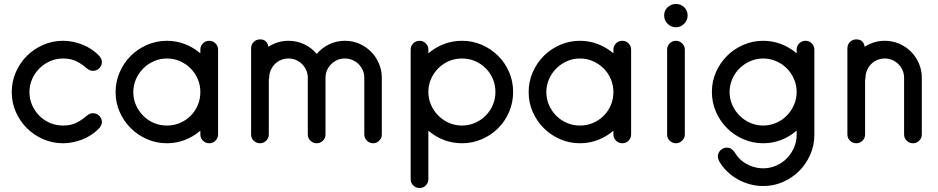

<svg xmlns="http://www.w3.org/2000/svg" viewBox="-20 -705 4714 965"><path d="M447 -349Q437 -349 430 -352.5Q423 -356 417 -361Q388 -386 361 -398.5Q334 -411 297 -411Q262 -411 231.5 -397.5Q201 -384 178 -361Q155 -338 141.5 -307.5Q128 -277 128 -242Q128 -207 141.5 -176.5Q155 -146 178 -123Q201 -100 231.5 -87Q262 -74 297 -74Q334 -74 361 -86.5Q388 -99 417 -124Q423 -129 430 -132.5Q437 -136 447 -136Q466 -136 479 -123Q492 -110 492 -92Q492 -82 488 -74.5Q484 -67 479 -61Q462 -43 440.5 -28.5Q419 -14 395 -4.5Q371 5 346 10Q321 15 297 15Q244 15 197 -5.5Q150 -26 115 -61Q80 -96 59.5 -142.5Q39 -189 39 -242Q39 -295 59.5 -342Q80 -389 115 -424Q150 -459 197 -479.5Q244 -500 297 -500Q321 -500 346 -495Q371 -490 395 -480.5Q419 -471 440.5 -456.5Q462 -442 479 -424Q484 -418 488 -410.5Q492 -403 492 -393Q492 -375 479 -362Q466 -349 447 -349Z M1032 15Q1013 15 1000 2Q987 -11 987 -29V-48Q952 -18 909 -1.5Q866 15 819 15Q766 15 719 -5.5Q672 -26 637 -61Q602 -96 581.5 -142.5Q561 -189 561 -242Q561 -295 581.5 -342Q602 -389 637 -424Q672 -459 719 -479.5Q766 -500 819 -500Q866 -500 909 -483.5Q952 -467 987 -437V-456Q987 -474 1000 -487Q1013 -500 1032 -500Q1050 -500 1063 -487Q1076 -474 1076 -456V-29Q1076 -11 1063 2Q1050 15 1032 15ZM819 -411Q784 -411 753.5 -397.5Q723 -384 700 -361Q677 -338 663.5 -307.5Q650 -277 650 -242Q650 -207 663.5 -176.5Q677 -146 700 -123Q723 -100 753.5 -87Q784 -74 819 -74Q854 -74 884.5 -87Q915 -100 938 -123Q961 -146 974 -176.5Q987 -207 987 -242Q987 -277 974 -307.5Q961 -338 938 -361Q915 -384 884.5 -397.5Q854 -411 819 -411Z M1329 -470Q1376 -500 1430 -500Q1472 -500 1509 -482.5Q1546 -465 1572 -434Q1598 -465 1635 -482.5Q1672 -500 1713 -500Q1752 -500 1785.5 -485.5Q1819 -471 1844.5 -445.5Q1870 -420 1884.5 -386Q1899 -352 1899 -314V-29Q1899 -11 1886 2Q1873 15 1855 15Q1837 15 1824 2Q1811 -11 1811 -29V-314Q1811 -334 1803.5 -351.5Q1796 -369 1782.5 -382.5Q1769 -396 1751 -403.5Q1733 -411 1713 -411Q1693 -411 1675.5 -403.5Q1658 -396 1644.5 -382.5Q1631 -369 1623.5 -351.5Q1616 -334 1616 -314V-29Q1616 -11 1603 2Q1590 15 1572 15Q1553 15 1540 2Q1527 -11 1527 -29V-314Q1527 -334 1519.5 -351.5Q1512 -369 1498.5 -382.5Q1485 -396 1467.5 -403.5Q1450 -411 1430 -411Q1410 -411 1392 -403.5Q1374 -396 1361 -382.5Q1348 -369 1340.5 -351.5Q1333 -334 1333 -314Q1333 -311 1331 -305V-29Q1331 -11 1318 2Q1305 15 1287 15Q1268 15 1255 2Q1242 -11 1242 -29V-462Q1242 -481 1255 -494Q1268 -507 1287 -507Q1323 -507 1329 -470Z M2302 15Q2254 15 2211 -1.5Q2168 -18 2133 -48V195Q2133 214 2120 227Q2107 240 2089 240Q2070 240 2057 227Q2044 214 2044 195V-456Q2044 -474 2057 -487Q2070 -500 2089 -500Q2107 -500 2120 -487Q2133 -474 2133 -456V-437Q2168 -467 2211 -483.5Q2254 -500 2302 -500Q2355 -500 2402 -479.5Q2449 -459 2484 -424Q2519 -389 2539 -342.5Q2559 -296 2559 -243Q2559 -190 2539 -143Q2519 -96 2484 -61Q2449 -26 2402 -5.5Q2355 15 2302 15ZM2302 -411Q2267 -411 2236.5 -398Q2206 -385 2183 -362Q2160 -339 2146.5 -308.5Q2133 -278 2133 -243Q2133 -208 2146.5 -177.5Q2160 -147 2183 -124Q2206 -101 2236.5 -87.5Q2267 -74 2302 -74Q2337 -74 2367.5 -87.5Q2398 -101 2421 -124Q2444 -147 2457 -177.5Q2470 -208 2470 -243Q2470 -278 2457 -308.5Q2444 -339 2421 -362Q2398 -385 2367.5 -398Q2337 -411 2302 -411Z M3108 15Q3089 15 3076 2Q3063 -11 3063 -29V-48Q3028 -18 2985 -1.5Q2942 15 2895 15Q2842 15 2795 -5.5Q2748 -26 2713 -61Q2678 -96 2657.5 -142.5Q2637 -189 2637 -242Q2637 -295 2657.5 -342Q2678 -389 2713 -424Q2748 -459 2795 -479.5Q2842 -500 2895 -500Q2942 -500 2985 -483.5Q3028 -467 3063 -437V-456Q3063 -474 3076 -487Q3089 -500 3108 -500Q3126 -500 3139 -487Q3152 -474 3152 -456V-29Q3152 -11 3139 2Q3126 15 3108 15ZM2895 -411Q2860 -411 2829.5 -397.5Q2799 -384 2776 -361Q2753 -338 2739.5 -307.5Q2726 -277 2726 -242Q2726 -207 2739.5 -176.5Q2753 -146 2776 -123Q2799 -100 2829.5 -87Q2860 -74 2895 -74Q2930 -74 2960.5 -87Q2991 -100 3014 -123Q3037 -146 3050 -176.5Q3063 -207 3063 -242Q3063 -277 3050 -307.5Q3037 -338 3014 -361Q2991 -384 2960.5 -397.5Q2930 -411 2895 -411Z M3377 -568Q3353 -568 3335.5 -585.5Q3318 -603 3318 -627Q3318 -652 3335.5 -668.5Q3353 -685 3377 -685Q3402 -685 3419 -668.5Q3436 -652 3436 -627Q3436 -603 3418.5 -585.5Q3401 -568 3377 -568ZM3377 15Q3359 15 3346 2Q3333 -11 3333 -29V-456Q3333 -474 3346 -487Q3359 -500 3377 -500Q3395 -500 3408.5 -487Q3422 -474 3422 -456V-29Q3422 -11 3408.5 2Q3395 15 3377 15Z M3816 230Q3783 230 3750.5 221.5Q3718 213 3688.5 196.5Q3659 180 3634.5 156.5Q3610 133 3594 104Q3592 99 3590 93.5Q3588 88 3588 82Q3588 64 3601 50.5Q3614 37 3633 37Q3647 37 3655 43Q3663 49 3670 57Q3672 61 3675 64.5Q3678 68 3680 72L3689 84Q3712 111 3746 126Q3780 141 3816 141Q3850 141 3881 127.5Q3912 114 3934.5 91Q3957 68 3970.5 37.5Q3984 7 3984 -28V-49Q3949 -18 3906 -1.5Q3863 15 3816 15Q3763 15 3716 -5.5Q3669 -26 3634 -61Q3599 -96 3578.5 -143Q3558 -190 3558 -243Q3558 -296 3578.5 -342.5Q3599 -389 3634 -424Q3669 -459 3716 -479.5Q3763 -500 3816 -500Q3863 -500 3906 -483.5Q3949 -467 3984 -437V-456Q3984 -474 3997 -487Q4010 -500 4029 -500Q4047 -500 4060 -487Q4073 -474 4073 -456V-28Q4073 25 4052.5 72Q4032 119 3997 154Q3962 189 3915.5 209.5Q3869 230 3816 230ZM3816 -411Q3781 -411 3750.5 -397.5Q3720 -384 3697 -361.5Q3674 -339 3660.5 -308Q3647 -277 3647 -243Q3647 -208 3660.5 -177.5Q3674 -147 3697 -124Q3720 -101 3750.5 -87.5Q3781 -74 3816 -74Q3850 -74 3881 -87.5Q3912 -101 3934.5 -124Q3957 -147 3970.5 -177.5Q3984 -208 3984 -243Q3984 -277 3970.5 -308Q3957 -339 3934.5 -361.5Q3912 -384 3881 -397.5Q3850 -411 3816 -411Z M4326 -470Q4373 -500 4427 -500Q4465 -500 4499 -485.5Q4533 -471 4558.5 -445.5Q4584 -420 4598.5 -386Q4613 -352 4613 -314V-29Q4613 -11 4600 2Q4587 15 4569 15Q4550 15 4537 2Q4524 -11 4524 -29V-314Q4524 -334 4516.5 -351.5Q4509 -369 4495.5 -382.5Q4482 -396 4464.5 -403.5Q4447 -411 4427 -411Q4407 -411 4389 -403.5Q4371 -396 4358 -382.5Q4345 -369 4337.5 -351.5Q4330 -334 4330 -314Q4330 -311 4328 -305V-29Q4328 -11 4315 2Q4302 15 4284 15Q4265 15 4252 2Q4239 -11 4239 -29V-462Q4239 -481 4252 -494Q4265 -507 4284 -507Q4320 -507 4326 -470Z"/></svg>

Font: Hanken
Style: Book
Weight: 400
Designer: Alfredo Marco Pradil
Foundry: Hanken Design Co.
Version: Version 2.06 2014